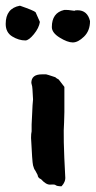

<svg xmlns="http://www.w3.org/2000/svg" viewBox="-55 -652 336 674"><path d="M34 -510Q11 -510 -12 -524Q-35 -538 -35 -568Q-35 -623 15 -632Q64 -615 70 -609L85 -575Q82 -554 64 -532Q46 -510 34 -510ZM217 -616Q252 -616 261 -578Q261 -544 240 -523.5Q219 -503 200.5 -503Q182 -503 154.5 -520Q127 -537 127 -557Q127 -607 170 -617Q183 -618 207 -614Q207 -616 217 -616ZM55 -361Q55 -391 92 -391H107Q109 -391 139 -381Q143 -377 151 -373L171 -347V-259Q171 -245 170 -223Q166 -177 174 -32Q176 -14 161 2Q144 2 139 -3Q135 -5 121 -4Q107 -3 89 -23Q78 -27 77 -38L69 -53Q64 -59 61 -71.5Q58 -84 54 -168Q54 -183 56 -191V-215Q57 -226 58 -255.5Q59 -285 61 -303Q59 -329 59 -338Q59 -347 55 -361Z"/></svg>

Font: Caveat Brush
Style: Regular
Weight: 400
Designer: Pablo Impallari
Foundry: Creative Lab NY
Version: Version 1.096; ttfautohint (v1.3)